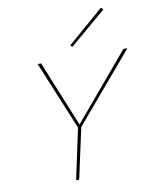

<svg xmlns="http://www.w3.org/2000/svg" viewBox="-96 -972 830 1043"><g transform="rotate(-10 318.5 -450.0)"><path d="M545 -888 344 -717 334 -727 534 -900ZM637 -658 316 -280 255 0H238L298 -280L142 -658H161L309 -295L615 -658Z"/></g></svg>

Font: EauTestInfant Thin
Style: Italic
Weight: 250
Italic angle: -12°
Designer: Christian Thalmann (Catharsis Fonts)
Version: Version 0.001;PS 000.001;hotconv 1.0.88;makeotf.lib2.5.64775